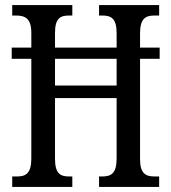

<svg xmlns="http://www.w3.org/2000/svg" viewBox="-20 -734 673 754"><path d="M28 0H264V-41H251C216 -41 196 -53 196 -111V-349H438V-112C438 -53 417 -41 381 -41H369V0H605V-41H587C553 -41 530 -52 530 -108V-503H607V-547H530V-603C530 -662 552 -673 587 -673H605V-714H369V-673H381C417 -673 438 -662 438 -603V-547H196V-604C196 -662 216 -673 251 -673H264V-714H28V-673H43C78 -673 103 -662 103 -605V-547H26V-503H103V-111C103 -53 81 -41 47 -41H28ZM196 -398V-503H438V-398Z"/></svg>

Font: Noto Serif Georgian ExtraCondensed
Style: Regular
Weight: 400
Width: 2
Designer: Monotype Design Team, Akaki Razmadze
Foundry: Google LLC
Version: Version 2.003